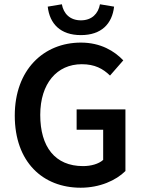

<svg xmlns="http://www.w3.org/2000/svg" viewBox="-20 -865 668 897"><path d="M49 -325C49 -108 180 12 357 12C446 12 522 -22 566 -66V-354H338V-259H462V-118C441 -99 405 -89 368 -89C237 -89 168 -179 168 -328C168 -475 246 -565 362 -565C423 -565 461 -544 494 -512L556 -583C515 -626 451 -666 358 -666C184 -666 49 -539 49 -325ZM358 -701C454 -701 504 -754 513 -834L447 -845C439 -801 409 -770 358 -770C307 -770 277 -801 269 -845L203 -834C212 -754 262 -701 358 -701Z"/></svg>

Font: DAIFUKU Sans Semibold
Style: Regular
Weight: 600
Designer: Original font ‘Source Sans 3’ : Paul D. Hunt
Foundry: Daifuku
Version: Version 1.000